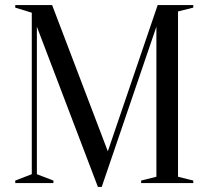

<svg xmlns="http://www.w3.org/2000/svg" viewBox="-20 -720 825 755"><path d="M600 -700H740V-690L680 -675V-25L740 -10V0H535V-10L595 -25V-615L380 15H365L125 -615V-35L190 -10V0H40V-10L105 -35V-670L40 -690V-700H185L404 -125Z"/></svg>

Font: Oranienbaum
Style: Regular
Weight: 400
Designer: Oleg Pospelov and Jovanny Lemonad
Foundry: Oleg Pospelov and jovanny Lemonad
Version: Version 1.001; ttfautohint (v0.91) -l 8 -r 50 -G 200 -x 0 -w